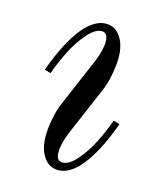

<svg xmlns="http://www.w3.org/2000/svg" viewBox="-81 -528 496 599"><g transform="rotate(15 167.0 -228.0)"><path d="M61 -273.9 41 -279.8Q54.7 -317.9 70.1 -349.9Q85.4 -381.8 104.2 -409.2Q123 -436.5 144.8 -452.1Q166.5 -467.8 189 -467.8Q218.8 -467.8 236.3 -441.9Q253.9 -416 253.9 -375Q253.9 -350.6 248 -320.1Q242.2 -289.6 233.9 -270L165 -108.9Q148.9 -69.3 148.9 -43Q148.9 -14.2 168.9 -14.2Q190.4 -14.2 215.1 -42.7Q239.7 -71.3 257.8 -107.2Q275.9 -143.1 290 -182.1L310.1 -175.8Q296.4 -137.7 281 -105.7Q265.6 -73.7 246.8 -46.4Q228 -19 206.3 -3.4Q184.6 12.2 162.1 12.2Q132.3 12.2 114.7 -13.9Q97.2 -40 97.2 -81.1Q97.2 -105.5 103 -136Q108.9 -166.5 117.2 -186L186 -347.2Q202.1 -386.7 202.1 -413.1Q202.1 -441.9 182.1 -441.9Q160.6 -441.9 136 -413.3Q111.3 -384.8 93.3 -348.9Q75.2 -313 61 -273.9Z"/></g></svg>

Font: Flanker Steampunk
Style: Italic
Weight: 400
Italic angle: -12°
Designer: Alexey Kryukov, Leonardo Di Lena
Foundry: Alexey Kryukov, Leonardo Di Lena
Version: 1.210